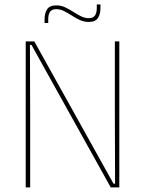

<svg xmlns="http://www.w3.org/2000/svg" viewBox="-20 -820 634 840"><path d="M130 -639 476.5 -16.5H483.5L482.5 -305.5V-639H502V0H464.5L118 -623H111L112 -313V0H92.5V-639ZM368 -724Q347.5 -724 329.2 -732.5Q311 -741 294 -752Q277 -763 260.2 -771.5Q243.5 -780 226 -780Q207 -780 199 -768.5Q191 -757 191 -735V-719.5H175V-735.5Q175 -762 186 -779.2Q197 -796.5 226.5 -796.5Q247 -796.5 265 -788Q283 -779.5 300 -768.5Q317 -757.5 334 -749Q351 -740.5 368.5 -740.5Q387.5 -740.5 395.5 -752.2Q403.5 -764 403.5 -785.5V-800.5H419.5V-784.5Q419.5 -758.5 408.5 -741.2Q397.5 -724 368 -724Z"/></svg>

Font: Anek Bangla Medium Thin
Style: Regular
Weight: 250
Version: Version 1.003